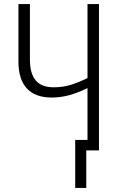

<svg xmlns="http://www.w3.org/2000/svg" viewBox="-20 -734 585 937"><path d="M463 0H401V183H347V-51H407V-304Q362 -282 319.5 -270Q277 -258 232 -258Q152 -258 111 -302.5Q70 -347 70 -433V-714H126V-443Q126 -376 154 -342Q182 -308 242 -308Q287 -308 325.5 -320Q364 -332 407 -353V-714H463Z"/></svg>

Font: Noto Sans Condensed Light
Style: Regular
Weight: 300
Width: 3
Designer: Monotype Design Team
Foundry: Monotype Imaging Inc.
Version: Version 2.013; ttfautohint (v1.8.4.7-5d5b)